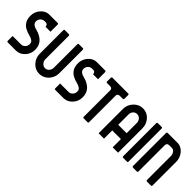

<svg xmlns="http://www.w3.org/2000/svg" viewBox="81 -960 1529 1529"><g transform="rotate(45 846.0 -195.5)"><path d="M138.7 0Q180.7 0 211.9 -33.2Q243.2 -66.4 243.2 -112.3Q243.2 -147.5 228.5 -171.9Q213.9 -196.3 188.5 -210.9Q165 -225.6 133.8 -233.4Q124 -235.4 113.3 -240.2Q102.5 -246.1 94.7 -253.9Q86.9 -263.7 86.9 -276.4Q86.9 -297.9 100.6 -312.5Q115.2 -327.1 133.8 -327.1Q138.7 -327.1 149.4 -327.1Q151.4 -327.1 157.2 -325.2Q163.1 -323.2 167 -317.4Q170.9 -311.5 171.9 -300.8Q190.4 -300.8 227.5 -300.8Q227.5 -320.3 227.5 -380.9Q227.5 -389.6 217.8 -390.6Q186.5 -390.6 124 -390.6Q84 -390.6 53.7 -356.4Q24.4 -322.3 24.4 -278.3Q24.4 -240.2 39.1 -216.8Q53.7 -193.4 77.1 -180.7Q102.5 -167 131.8 -160.2Q152.3 -155.3 167 -144.5Q180.7 -133.8 180.7 -114.3Q180.7 -92.8 166 -78.1Q152.3 -63.5 133.8 -63.5Q101.6 -63.5 38.1 -63.5Q38.1 -50.8 38.1 -9.8Q38.1 0 47.9 0Q78.1 0 138.7 0Z M400.4 0Q445.3 0 478.5 -34.2Q510.7 -69.3 510.7 -116.2Q510.7 -204.1 510.7 -380.9Q510.7 -390.6 501 -390.6Q486.3 -390.6 458 -390.6Q450.2 -390.6 449.2 -381.8Q449.2 -293 449.2 -116.2Q448.2 -94.7 435.5 -80.1Q421.9 -64.5 401.4 -64.5Q381.8 -64.5 367.2 -81.1Q353.5 -96.7 353.5 -117.2Q353.5 -205.1 353.5 -380.9Q353.5 -390.6 341.8 -390.6Q328.1 -390.6 299.8 -390.6Q292 -390.6 291 -381.8Q291 -293 291 -115.2Q291 -68.4 323.2 -34.2Q354.5 0 400.4 0Z M673.8 0Q715.8 0 747.1 -33.2Q778.3 -66.4 778.3 -112.3Q778.3 -147.5 763.7 -171.9Q749 -196.3 723.6 -210.9Q700.2 -225.6 668.9 -233.4Q659.2 -235.4 648.4 -240.2Q637.7 -246.1 629.9 -253.9Q622.1 -263.7 622.1 -276.4Q622.1 -297.9 635.7 -312.5Q650.4 -327.1 668.9 -327.1Q673.8 -327.1 684.6 -327.1Q686.5 -327.1 692.4 -325.2Q698.2 -323.2 702.1 -317.4Q706.1 -311.5 707 -300.8Q725.6 -300.8 762.7 -300.8Q762.7 -320.3 762.7 -380.9Q762.7 -389.6 752.9 -390.6Q721.7 -390.6 659.2 -390.6Q619.1 -390.6 588.9 -356.4Q559.6 -322.3 559.6 -278.3Q559.6 -240.2 574.2 -216.8Q588.9 -193.4 612.3 -180.7Q637.7 -167 667 -160.2Q687.5 -155.3 702.1 -144.5Q715.8 -133.8 715.8 -114.3Q715.8 -92.8 701.2 -78.1Q687.5 -63.5 668.9 -63.5Q636.7 -63.5 573.2 -63.5Q573.2 -50.8 573.2 -9.8Q573.2 0 583 0Q613.3 0 673.8 0Z M945.3 0Q954.1 0 954.1 -8.8Q954.1 -109.4 954.1 -309.6Q954.1 -319.3 960 -323.2Q964.8 -327.1 969.7 -329.1Q974.6 -330.1 977.5 -330.1Q989.3 -330.1 1012.7 -330.1Q1021.5 -330.1 1021.5 -339.8Q1021.5 -353.5 1021.5 -381.8Q1021.5 -390.6 1013.7 -390.6Q954.1 -390.6 835 -390.6Q827.1 -390.6 826.2 -381.8Q826.2 -367.2 826.2 -339.8Q826.2 -330.1 835 -330.1Q847.7 -330.1 871.1 -330.1Q873 -330.1 877.9 -329.1Q883.8 -327.1 888.7 -323.2Q893.6 -319.3 893.6 -309.6Q893.6 -209 893.6 -8.8Q893.6 0 901.4 0Q916 0 945.3 0Z M1289.1 0Q1289.1 -68.4 1289.1 -275.4Q1289.1 -321.3 1257.8 -356.4Q1226.6 -390.6 1180.7 -390.6Q1135.7 -390.6 1102.5 -355.5Q1070.3 -321.3 1070.3 -274.4Q1070.3 -182.6 1070.3 0Q1085.9 0 1130.9 0Q1130.9 -23.4 1130.9 -92.8Q1155.3 -92.8 1228.5 -92.8Q1228.5 -70.3 1228.5 0Q1244.1 0 1289.1 0ZM1227.5 -158.2Q1204.1 -158.2 1132.8 -158.2Q1132.8 -187.5 1132.8 -274.4Q1132.8 -294.9 1145.5 -310.5Q1159.2 -325.2 1179.7 -325.2Q1200.2 -325.2 1213.9 -309.6Q1227.5 -293.9 1227.5 -273.4Q1227.5 -235.4 1227.5 -158.2Z M1389.6 0Q1398.4 0 1398.4 -8.8Q1398.4 -132.8 1398.4 -381.8Q1398.4 -390.6 1390.6 -390.6Q1376 -390.6 1346.7 -390.6Q1337.9 -390.6 1337.9 -379.9Q1337.9 -256.8 1337.9 -9.8Q1337.9 0 1345.7 0Q1360.4 0 1389.6 0Z M1659.2 0Q1667 0 1668 -8.8Q1668 -98.6 1668 -276.4Q1668 -305.7 1654.3 -332Q1641.6 -358.4 1619.1 -374Q1596.7 -390.6 1569.3 -390.6Q1532.2 -390.6 1458 -390.6Q1448.2 -390.6 1448.2 -380.9Q1448.2 -256.8 1448.2 -9.8Q1448.2 -1 1458 0Q1472.7 0 1501 0Q1508.8 0 1509.8 -8.8Q1509.8 -107.4 1509.8 -303.7Q1509.8 -315.4 1514.6 -321.3Q1518.6 -327.1 1524.4 -328.1Q1530.3 -330.1 1532.2 -330.1Q1543.9 -330.1 1565.4 -330.1Q1583 -330.1 1594.7 -313.5Q1605.5 -296.9 1605.5 -279.3Q1605.5 -189.5 1605.5 -9.8Q1605.5 -1 1617.2 0Q1630.9 0 1659.2 0Z"/></g></svg>

Font: Lega 2020-21MOD
Style: Regular
Weight: 400
Designer: SIL Open Font License
Foundry: SIL Open Font License
Version: Version 1.00;July 1, 2020;FontCreator 13.0.0.2670 32-bit